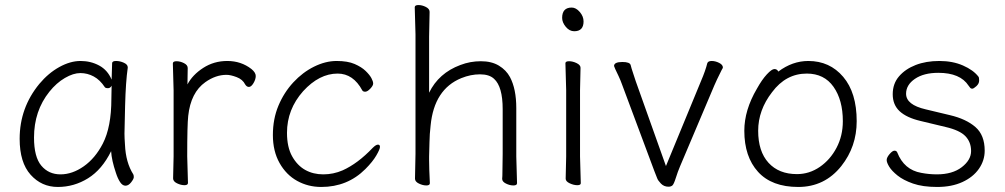

<svg xmlns="http://www.w3.org/2000/svg" viewBox="-20 -726 3988 762"><path d="M509 -34Q511 -30 511 -23Q511 -16 500.5 -2.5Q490 11 478 11Q466 11 456.5 -3.5Q447 -18 440 -40Q423 -90 421 -126Q385 -53 329.5 -18.5Q274 16 209.5 16Q145 16 101.5 -32.5Q58 -81 58 -175Q58 -298 136 -393Q172 -436 215.5 -460Q259 -484 299.5 -484Q340 -484 373.5 -466Q407 -448 423 -410Q425 -456 425 -475Q425 -484 440.5 -484Q456 -484 471.5 -477Q487 -470 487 -459V-457Q479 -402 476.5 -306.5Q474 -211 474 -195.5Q474 -180 476 -152Q479 -81 509 -34ZM388 -156Q422 -222 422 -334Q422 -361 423 -386Q418 -376 408.5 -376Q399 -376 396 -380Q377 -409 352 -422.5Q327 -436 299 -436Q271 -436 237.5 -416.5Q204 -397 176 -362Q115 -286 115 -180Q115 -103 144 -68.5Q173 -34 220 -34Q267 -34 312.5 -66Q358 -98 388 -156Z M726 0Q726 9 712 9Q698 9 682.5 1.5Q667 -6 667 -18L669 -106V-367L666 -474Q666 -483 680.5 -483Q695 -483 710 -475.5Q725 -468 725 -456Q725 -444 724.5 -426.5Q724 -409 724 -391Q744 -429 786.5 -456.5Q829 -484 882 -484Q937 -484 978 -452Q995 -438 995 -424.5Q995 -411 986 -396Q977 -381 968 -381Q959 -381 953 -391Q943 -411 919 -420Q895 -429 879 -429Q836 -429 795 -400Q737 -359 727 -266Q723 -230 723 -106Z M1255 16Q1203 16 1159.5 -8Q1116 -32 1089.5 -79Q1063 -126 1063 -190Q1063 -254 1085 -306.5Q1107 -359 1144 -399Q1181 -439 1226.5 -461.5Q1272 -484 1316 -484Q1360 -484 1387.5 -472Q1415 -460 1431 -444.5Q1447 -429 1454 -416Q1461 -403 1461 -394.5Q1461 -386 1449.5 -374Q1438 -362 1429.5 -362Q1421 -362 1418 -367Q1382 -434 1320 -434Q1247 -434 1183 -364Q1119 -292 1119 -199Q1119 -142 1139.5 -105.5Q1160 -69 1191.5 -51.5Q1223 -34 1263 -34Q1303 -34 1340 -50Q1400 -77 1459 -139Q1472 -152 1480 -152Q1488 -152 1488 -143Q1488 -134 1473.5 -109Q1459 -84 1430 -55Q1359 16 1255 16Z M1686 1Q1686 10 1672 10Q1658 10 1642.5 2.5Q1627 -5 1627 -17L1629 -115V-590L1626 -697Q1626 -706 1640.5 -706Q1655 -706 1670 -698.5Q1685 -691 1685 -679L1683 -580V-358Q1721 -436 1807 -468Q1846 -483 1888.5 -483Q1931 -483 1960 -465.5Q1989 -448 2004 -420Q2029 -373 2029 -297V-105L2032 1Q2032 10 2017.5 10Q2003 10 1988 2.5Q1973 -5 1973 -16V-17Q1974 -25 1974 -44L1975 -115V-293Q1975 -382 1941 -413Q1922 -431 1885 -431Q1848 -431 1811 -416Q1703 -372 1689 -228Q1685 -194 1684.5 -161.5Q1684 -129 1683 -105V-89Q1683 -59 1686 1Z M2285 1Q2285 9 2271 9Q2257 9 2241 1.5Q2225 -6 2225 -17L2227 -105V-368L2224 -475Q2224 -483 2238.5 -483Q2253 -483 2268.5 -475.5Q2284 -468 2284 -457L2282 -368V-105ZM2259 -602Q2240 -602 2225.5 -619.5Q2211 -637 2211 -655Q2211 -696 2249 -696Q2266 -696 2281 -678.5Q2296 -661 2296 -641Q2296 -602 2259 -602Z M2633 15Q2615 15 2603 2.5Q2591 -10 2588 -19Q2585 -28 2577 -47L2449 -390Q2443 -407 2435 -424Q2417 -461 2417 -464Q2417 -480 2450 -480Q2480 -480 2483 -467.5Q2486 -455 2492 -437.5Q2498 -420 2503 -404L2623 -67L2762 -404Q2780 -446 2787 -475Q2790 -484 2804.5 -484Q2819 -484 2834 -476.5Q2849 -469 2849 -458Q2849 -456 2844 -448Q2822 -404 2815 -387L2679 -66Q2670 -45 2662 -19.5Q2654 6 2648 10.5Q2642 15 2633 15Z M3319 -67Q3253 16 3148 16Q3043 16 2988.5 -44Q2934 -104 2934 -207Q2934 -289 2984 -374Q3004 -410 3023.5 -431Q3043 -452 3053.5 -452Q3064 -452 3069 -442Q3125 -484 3188 -484Q3273 -484 3326.5 -421Q3380 -358 3380 -245Q3380 -144 3319 -67ZM3143 -35Q3192 -35 3233.5 -63.5Q3275 -92 3300 -139.5Q3325 -187 3325 -245Q3325 -329 3288 -381.5Q3251 -434 3182 -434Q3099 -434 3044 -360Q2989 -289 2989 -207Q2989 -125 3030 -80Q3071 -35 3143 -35Z M3698 -34Q3760 -34 3797 -62.5Q3834 -91 3834 -126.5Q3834 -162 3811.5 -185.5Q3789 -209 3733 -222L3633 -246Q3578 -259 3550.5 -284.5Q3523 -310 3523 -352Q3523 -394 3548 -423Q3573 -452 3614 -468Q3655 -484 3708 -484Q3761 -484 3802 -466Q3843 -448 3863 -422Q3866 -419 3866 -406.5Q3866 -394 3855 -384Q3844 -374 3838.5 -374Q3833 -374 3830.5 -377.5Q3828 -381 3824 -386Q3791 -437 3704 -437Q3646 -437 3611 -413Q3576 -389 3576 -354Q3576 -310 3654 -292L3750 -269Q3814 -254 3851 -222Q3888 -190 3888 -128Q3888 -89 3865 -56Q3842 -23 3799.5 -3.5Q3757 16 3699.5 16Q3642 16 3603.5 2.5Q3565 -11 3542 -29.5Q3519 -48 3509 -64.5Q3499 -81 3499 -91Q3499 -101 3510.5 -114.5Q3522 -128 3530 -128Q3538 -128 3541 -121Q3568 -52 3636 -40Q3667 -34 3698 -34Z"/></svg>

Font: LXGW WenKai TC Light
Style: Regular
Weight: 300
Designer: LXGW / Fontworks Inc.
Foundry: LXGW / Fontworks Inc.
Version: Version 1.330